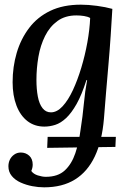

<svg xmlns="http://www.w3.org/2000/svg" viewBox="-20 -531 559 822"><path d="M476 55 474 98 182 102 184 55ZM169 271Q144 271 118 266Q92 261 68.5 250.5Q45 240 30.5 222.5Q16 205 16 181Q16 166 22 153Q28 140 40.5 131Q53 122 69 122Q90 122 105 135.5Q120 149 120 174Q120 187 114 201Q123 214 142 220Q161 226 176 226Q228 226 257.5 198.5Q287 171 302.5 125Q318 79 325 24Q334 -33 339 -87Q344 -141 353 -188H350Q330 -125 308 -86Q286 -47 263 -25.5Q240 -4 216.5 3.5Q193 11 170 11Q128 11 97.5 -12.5Q67 -36 50.5 -79Q34 -122 34 -179Q34 -245 51.5 -304.5Q69 -364 104.5 -411Q140 -458 195 -484.5Q250 -511 326 -511Q358 -511 395 -506Q432 -501 461 -493Q458 -441 454 -380.5Q450 -320 444.5 -257Q439 -194 434 -134.5Q429 -75 425 -23Q417 73 386 138.5Q355 204 301 237.5Q247 271 169 271ZM198 -50Q224 -50 248 -76Q272 -102 292 -145Q312 -188 328 -241Q344 -294 354 -349.5Q364 -405 366 -454Q356 -460 339.5 -462.5Q323 -465 307 -465Q259 -465 226 -441Q193 -417 173 -377Q153 -337 144.5 -288Q136 -239 136 -189Q136 -149 142 -117.5Q148 -86 162 -68Q176 -50 198 -50Z"/></svg>

Font: Lora Medium
Style: Italic
Weight: 500
Italic angle: -3°
Designer: Olga Karpushina, Alexei Vanyashin (Cyrillic)
Foundry: Cyreal
Version: Version 3.004